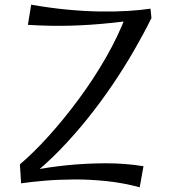

<svg xmlns="http://www.w3.org/2000/svg" viewBox="-20 -770 731 819"><path d="M108 -15 65 -69Q123 -118 187.5 -189.5Q252 -261 315 -346Q378 -431 431 -523Q484 -615 518 -705L626 -693Q594 -628 552.5 -556Q511 -484 461 -410Q411 -336 354.5 -265.5Q298 -195 236 -131Q174 -67 108 -15ZM576 29Q506 10 434 2.5Q362 -5 294 -4.5Q226 -4 168.5 1Q111 6 70 12L65 -69L122 -44Q187 -57 265 -65Q343 -73 427 -73.5Q511 -74 592 -61ZM99 -664 113 -750Q193 -736 267 -729Q341 -722 407 -721Q473 -720 527.5 -723.5Q582 -727 622 -733L626 -693Q537 -681 452.5 -672Q368 -663 281.5 -660.5Q195 -658 99 -664Z"/></svg>

Font: Marhey Light
Style: Regular
Weight: 300
Designer: Nur Syamsi & Bustanul Arifin
Foundry: Namelatype
Version: Version 1.000